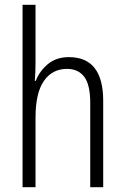

<svg xmlns="http://www.w3.org/2000/svg" viewBox="-20 -780 521 800"><path d="M128 -518Q128 -477 125 -443H129Q144 -483 179 -512.5Q214 -542 267 -542Q410 -542 410 -360V0H356V-351Q356 -427 331 -460Q306 -493 259 -493Q198 -493 163 -443Q128 -393 128 -289V0H74V-760H128Z"/></svg>

Font: Noto Sans Lao UI Cond Light
Style: Regular
Weight: 300
Width: 3
Designer: Monotype Design Team
Foundry: Monotype Imaging Inc.
Version: Version 2.000; ttfautohint (v1.8.4.7-5d5b)